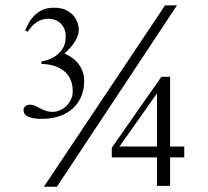

<svg xmlns="http://www.w3.org/2000/svg" viewBox="-20 -695 781 722"><path d="M570.3 -343.8 429.2 -144H570.3ZM296.4 -388.7Q296.4 -357.9 285.4 -332Q274.4 -306.2 253.9 -287.4Q233.4 -268.6 203.9 -258.3Q174.3 -248 137.7 -248Q112.8 -248 98.9 -252Q85 -255.9 78.1 -261.2Q71.3 -266.6 69.8 -272.2Q68.4 -277.8 68.4 -281.2Q68.4 -290 75.7 -295.7Q83 -301.3 92.8 -301.3Q103.5 -301.3 112.3 -297.1Q121.1 -293 130.6 -287.8Q140.1 -282.7 151.4 -278.6Q162.6 -274.4 178.2 -274.4Q191.4 -274.4 204.6 -280Q217.8 -285.6 228.8 -295.9Q239.7 -306.2 246.6 -320.6Q253.4 -335 253.4 -352.5Q253.4 -372.6 248.3 -387.5Q243.2 -402.3 234.9 -413.3Q226.6 -424.3 215.8 -431.6Q205.1 -439 194.3 -443.4Q168.5 -454.1 135.7 -454.6V-463.9Q141.6 -464.4 156.5 -468.8Q171.4 -473.1 187.3 -483.4Q203.1 -493.7 215.1 -511.5Q227.1 -529.3 227.1 -557.1Q227.1 -576.7 220.5 -589.6Q213.9 -602.5 204.1 -610.4Q194.3 -618.2 182.9 -621.3Q171.4 -624.5 161.6 -624.5Q115.7 -624.5 84.5 -575.7L74.2 -580.6Q78.6 -589.8 85.9 -604.5Q93.3 -619.1 105.5 -632.8Q117.7 -646.5 136.5 -656.2Q155.3 -666 182.6 -666Q211.9 -666 230.2 -656.2Q248.5 -646.5 258.8 -633.1Q269 -619.6 272.7 -605.7Q276.4 -591.8 276.4 -584Q276.4 -542 222.2 -493.7Q231.4 -489.7 244.1 -482.4Q256.8 -475.1 268.6 -462.6Q280.3 -450.2 288.3 -432.1Q296.4 -414.1 296.4 -388.7ZM193.8 7.3H145L600.6 -674.8H645.5ZM619.6 -103V3.9H570.3V-103H400.4V-139.6L586.9 -406.2H619.6V-144H672.9V-103Z"/></svg>

Font: Doulos SIL Compact
Style: Regular
Weight: 400
Designer: Walt Agee, Victor Gaultney, Peter Martin, Debbi Hosken
Foundry: SIL International
Version: Version 4.110; 2011; Maintenance release ; LnSpcTght